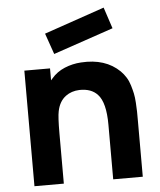

<svg xmlns="http://www.w3.org/2000/svg" viewBox="-57 -882 775 931"><g transform="rotate(-5 331.0 -416.5)"><path d="M516.6 -730 224.1 -630.4 188.5 -732.4 482.4 -833.5ZM538.6 -517.6Q553.2 -502.9 564.2 -485.4Q575.2 -467.8 581.8 -445.8Q588.4 -423.8 592.3 -405.8Q596.2 -387.7 597.9 -360.4Q599.6 -333 599.9 -317.1Q600.1 -301.3 600.1 -272V0H456.1V-265.6Q456.1 -374 418.9 -413.6Q388.2 -447.3 330.1 -445.8Q291.5 -444.3 263.7 -423.8Q231.4 -399.9 221.7 -352.1Q215.8 -324.7 215.8 -244.6V0H72.8V-562.5H197.8V-504.4Q203.1 -509.8 205.1 -512.7Q231 -543.5 269.5 -559.6Q308.1 -575.7 350.1 -578.1Q468.8 -585.9 538.6 -517.6Z"/></g></svg>

Font: Manrope3 ExtraBold
Style: Bold
Weight: 800
Width: 4
Designer: Mikhail Sharanda
Foundry: Mikhail Sharanda
Version: Version 3.000;PS 003.000;hotconv 1.0.88;makeotf.lib2.5.64775